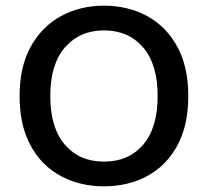

<svg xmlns="http://www.w3.org/2000/svg" viewBox="-20 -642 733 676"><path d="M643 -304Q643 -200 604 -129Q565 -58 498 -22Q431 14 346 14Q262 14 194.5 -22Q127 -58 88 -129Q49 -200 49 -304Q49 -408 89 -479Q129 -550 196 -586Q263 -622 346 -622Q430 -622 497 -586Q564 -550 603.5 -479Q643 -408 643 -304ZM535 -304Q535 -416 483.5 -475.5Q432 -535 346 -535Q261 -535 209 -475.5Q157 -416 157 -304Q157 -192 208.5 -132.5Q260 -73 346 -73Q433 -73 484 -132.5Q535 -192 535 -304Z"/></svg>

Font: Baloo Bhaijaan 2 Medium
Style: Regular
Weight: 500
Designer: Sanskriti Dholi, Noopur Datye and Ek Type
Foundry: Ek Type
Version: Version 1.701